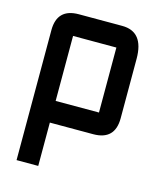

<svg xmlns="http://www.w3.org/2000/svg" viewBox="-105 -564 697 836"><g transform="rotate(15 244.0 -146.0)"><path d="M48.8 -390.6Q48.8 -488.3 146.5 -488.3H341.8Q439.5 -488.3 439.5 -366.2V-97.7Q439.5 0 341.8 0H146.5V195.3H48.8ZM341.8 -390.6H146.5V-97.7H341.8Z"/></g></svg>

Font: BabelStone Runic Staveless
Style: Regular
Weight: 400
Designer: Andrew West
Foundry: BabelStone
Version: Version 3.002 March 14, 2022